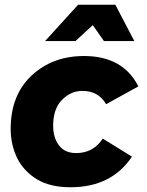

<svg xmlns="http://www.w3.org/2000/svg" viewBox="-20 -783 620 809"><path d="M277 6Q191.5 6 136.5 -27Q78.5 -62.5 51.8 -118.2Q25 -174 25 -240Q25 -382 113 -464.5Q201 -547 334 -547Q498 -547 563 -419L427 -344Q395 -400 327 -400Q279 -400 241.5 -362.5Q204 -325 204 -253Q204 -203 228.5 -170.5Q253 -138 301 -138Q373 -138 413 -199L536 -123Q450 6 277 6ZM546 -610H418L371 -677L298 -610H170L309 -763H466Z"/></svg>

Font: Argentum Novus
Style: Bold Italic
Weight: 700
Designer: Julieta Ulanovsky (font) & Cristiano Sobral (main changes)
Foundry: Julieta Ulanovsky (font) & Cristiano Sobral (main changes)
Version: Version 3.00;November 27, 2020;FontCreator 13.0.0.2655 64-bi